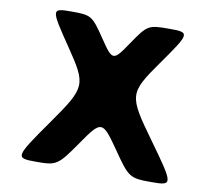

<svg xmlns="http://www.w3.org/2000/svg" viewBox="-87 -927 1151 1028"><g transform="rotate(10 488.0 -412.5)"><path d="M760 -222C604 -438 603 -449 734 -635C865 -820 866 -825 752 -825C638 -825 633 -822 559 -713C485 -603 481 -603 407 -713C333 -822 328 -825 219 -825C110 -825 111 -820 237 -635C363 -449 363 -438 211 -222C59 -6 58 0 172 0C285 0 291 -4 386 -141C480 -277 486 -277 581 -141C675 -4 681 0 800 0C918 0 916 -6 760 -222Z"/></g></svg>

Font: Hussar Print
Style: Bold
Weight: 700
Foundry: Cannot Into Space Fonts
Version: Version 2.00